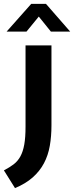

<svg xmlns="http://www.w3.org/2000/svg" viewBox="-71 -710 380 985"><path d="M60 -477H193V-67Q193 -11 184.5 38Q176 87 154.5 127.5Q133 168 97 200Q61 232 6 255L-51 164Q-22 149 -1 133Q20 117 33.5 92.5Q47 68 53.5 31.5Q60 -5 60 -60ZM289 -548H190L128 -625L65 -548H-37L89 -690H165Z"/></svg>

Font: Mukta
Style: Bold
Weight: 700
Designer: Girish Dalvi and Yashodeep Gholap
Foundry: Ek Type
Version: Version 2.538;PS 1.002;hotconv 16.6.51;makeotf.lib2.5.65220;